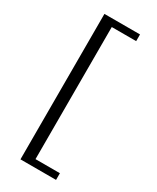

<svg xmlns="http://www.w3.org/2000/svg" viewBox="-234 -820 877 1070"><g transform="rotate(30 204.5 -285.0)"><path d="M329 183H100V-753H329V-710H172V140H329Z"/></g></svg>

Font: Tiro Gurmukhi
Style: Regular
Weight: 400
Designer: Gurmukhi: John Hudson & Fiona Ross. Latin: John Hudson.
Foundry: Tiro Typeworks Ltd.
Version: Version 1.52